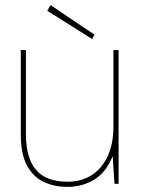

<svg xmlns="http://www.w3.org/2000/svg" viewBox="-20 -716 553 748"><path d="M243 12Q189 12 148 -8.5Q107 -29 84 -73.5Q61 -118 61 -191V-521H81V-196Q81 -99 121 -53.5Q161 -8 243 -8Q296 -8 336 -33Q376 -58 399 -106.5Q422 -155 422 -225V-521H442V0H426L419 -108Q394 -45 347.5 -16.5Q301 12 243 12ZM339 -564 164 -674 177 -696 348 -581Z"/></svg>

Font: DM Sans 10pt Thin
Style: Regular
Weight: 250
Version: Version 4.004;gftools[0.9.30]